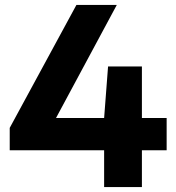

<svg xmlns="http://www.w3.org/2000/svg" viewBox="-20 -760 714 780"><path d="M657 -280.5V-149.5H556.5V0H403V-149.5H19.5V-240.5L290.5 -740H454.5L207.5 -280.5H403L419 -490H556.5V-280.5Z"/></svg>

Font: Encode Sans Semi Expanded
Style: Bold
Weight: 700
Width: 6
Designer: Multiple Designers
Foundry: Impallari Type
Version: Version 2.000